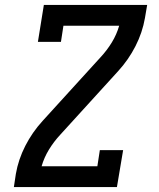

<svg xmlns="http://www.w3.org/2000/svg" viewBox="-20 -755 640 775"><path d="M36 0 44 -53Q54 -111 82 -166Q110 -221 152 -267L386 -524Q412 -552 431.5 -584Q451 -616 461 -651H236L226 -586H133L157 -735H574L565 -682Q555 -624 527 -569Q499 -514 457 -468L223 -211Q197 -183 177.5 -151Q158 -119 148 -84H373L383 -149H477L452 0Z"/></svg>

Font: Iosevka Curly Slab MdExObl
Style: Regular
Weight: 500
Width: 7
Italic angle: -9°
Monospace: yes
Designer: Belleve Invis
Foundry: Belleve Invis
Version: Version 11.1.0; ttfautohint (v1.8.3)